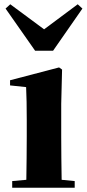

<svg xmlns="http://www.w3.org/2000/svg" viewBox="-20 -877 405 897"><path d="M228 -640 365 -837 343 -857 186 -740 28 -857 6 -837 144 -640ZM266 -392 270 -552 256 -562 27 -502V-478L102 -470C104 -423 105 -384 105 -318V-238C105 -182 104 -96 103 -37L37 -31V0H329V-31L268 -37C267 -95 266 -182 266 -238Z"/></svg>

Font: Noto Serif TC Black
Style: Regular
Weight: 900
Version: Version 1.001;PS 1.001;hotconv 16.6.54;makeotf.lib2.5.65590